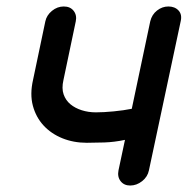

<svg xmlns="http://www.w3.org/2000/svg" viewBox="-20 -574 580 593"><path d="M440 -48Q436 -28 419 -14.5Q402 -1 382 -1Q363 -1 352.5 -14.5Q342 -28 346 -48L366 -142Q333 -135 302 -134Q271 -133 248 -133Q207 -133 172.5 -147Q138 -161 114.5 -186.5Q91 -212 81.5 -247.5Q72 -283 82 -327L120 -508Q124 -527 140.5 -540.5Q157 -554 177 -554Q197 -554 207.5 -540.5Q218 -527 214 -508L176 -327Q170 -301 176.5 -282.5Q183 -264 197.5 -252Q212 -240 232.5 -233.5Q253 -227 276 -227Q300 -227 331 -230Q362 -233 387 -238L444 -508Q449 -529 465 -541.5Q481 -554 500 -554Q520 -554 531.5 -541.5Q543 -529 538 -508Z"/></svg>

Font: VDS
Style: Italic
Weight: 400
Designer: artmaker
Foundry: artmaker
Version: Version 1.000 2009 initial release